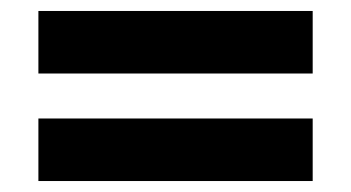

<svg xmlns="http://www.w3.org/2000/svg" viewBox="-20 -496 640 350"><path d="M50 -476H550V-362H50ZM50 -280H550V-166H50Z"/></svg>

Font: Post Grotesk Bold
Style: Bold
Weight: 700
Version: Version 1.0